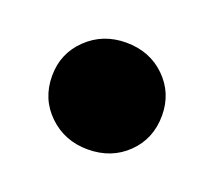

<svg xmlns="http://www.w3.org/2000/svg" viewBox="-48 -223 322 289"><g transform="rotate(20 113.0 -78.5)"><path d="M113 7Q76 7 50.5 -17.5Q25 -42 25 -79Q25 -115 50.5 -139.5Q76 -164 113 -164Q151 -164 176 -139.5Q201 -115 201 -79Q201 -42 176 -17.5Q151 7 113 7Z"/></g></svg>

Font: Aleo Black
Style: Regular
Weight: 900
Designer: Alessio Laiso
Foundry: Alessio Laiso
Version: Version 2.001;gftools[0.9.29]